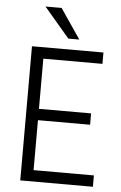

<svg xmlns="http://www.w3.org/2000/svg" viewBox="-59 -919 608 961"><g transform="rotate(5 245.0 -439.0)"><path d="M313 -728H258L130 -878H211ZM445 0H80V-674H439V-617H142V-365H404V-308H142V-57H445Z"/></g></svg>

Font: Hind Jalandhar Light
Style: Regular
Weight: 300
Designer: Namrata Goyal
Foundry: Indian Type Foundry
Version: Version 0.702;PS 1.0;hotconv 1.0.81;makeotf.lib2.5.63406